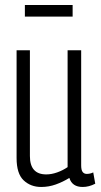

<svg xmlns="http://www.w3.org/2000/svg" viewBox="-20 -734 400 764"><path d="M144 10Q102 10 74 -16.5Q46 -43 46 -105V-534H99V-113Q99 -40 164 -40Q185 -40 207.5 -48Q230 -56 249 -69V-534H303V-76Q303 -57 309 -49.5Q315 -42 325 -42Q339 -42 351 -48L359 -3Q334 10 309 10Q267 10 256 -26Q230 -10 202 0Q174 10 144 10ZM79 -668V-714H269V-668Z"/></svg>

Font: Georama Condensed Light
Style: Regular
Weight: 300
Width: 3
Designer: Jean-Baptiste Levee
Foundry: Production Type
Version: Version 1.000